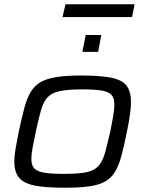

<svg xmlns="http://www.w3.org/2000/svg" viewBox="-20 -872 685 900"><path d="M283 8Q192 8 141 -2.5Q90 -13 68.5 -40Q47 -67 47 -115Q47 -141 53 -175.5Q59 -210 68 -255Q82 -320 94 -365.5Q106 -411 124 -441Q142 -471 171 -487.5Q200 -504 246.5 -511Q293 -518 361 -518Q452 -518 502.5 -507.5Q553 -497 573.5 -470Q594 -443 594 -395Q594 -368 589 -333.5Q584 -299 575 -255Q562 -189 549.5 -142.5Q537 -96 519 -66.5Q501 -37 472.5 -21Q444 -5 398.5 1.5Q353 8 283 8ZM279 -57Q332 -57 366.5 -61.5Q401 -66 421.5 -78Q442 -90 454.5 -112Q467 -134 476 -169Q485 -204 497 -255Q505 -296 510.5 -327.5Q516 -359 516 -382Q516 -412 502.5 -427Q489 -442 456.5 -447.5Q424 -453 365 -453Q298 -453 260.5 -445Q223 -437 203.5 -416.5Q184 -396 172.5 -356.5Q161 -317 148 -255Q139 -213 133 -181Q127 -149 127 -127Q127 -98 140.5 -83Q154 -68 187.5 -62.5Q221 -57 279 -57ZM366 -629 382 -708H455L440 -629ZM273 -792 287 -852H611L599 -792Z"/></svg>

Font: Saira Expanded
Style: Italic
Weight: 400
Width: 7
Italic angle: -12°
Designer: Hector Gatti with collaboration of the Omnibus-Type team
Foundry: Omnibus-Type
Version: Version 1.101